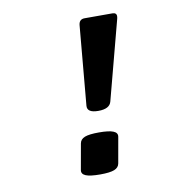

<svg xmlns="http://www.w3.org/2000/svg" viewBox="-73 -691 746 766"><g transform="rotate(-10 300.0 -307.5)"><path d="M448.2 -605.5Q448.2 -601.1 446.8 -595.2L362.3 -274.4Q355 -246.1 309.1 -246.1Q263.2 -246.1 265.6 -274.4L294.4 -595.2Q296.4 -619.6 318.8 -619.6H431.2Q448.2 -619.6 448.2 -605.5ZM369.1 -130.4 350.6 -25.9Q347.7 -9.3 329.8 -2.2Q312 4.9 272.5 4.9Q231.9 4.9 214.1 -2.4Q196.3 -9.8 199.2 -25.9L217.8 -130.4Q220.7 -147 238.5 -154.1Q256.3 -161.1 295.9 -161.1Q336.4 -161.1 354.2 -153.8Q372.1 -146.5 369.1 -130.4Z"/></g></svg>

Font: Courier Prime
Style: Bold Italic
Weight: 700
Italic angle: -10°
Designer: Alan Dague-Greene
Foundry: Quote-Unquote Apps
Version: Version 3.018